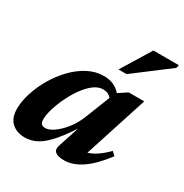

<svg xmlns="http://www.w3.org/2000/svg" viewBox="-159 -797 901 938"><g transform="rotate(30 291.5 -328.5)"><path d="M273 -38 311.5 -155.5Q266.5 -87 231.5 -50.5Q196.5 -14 166.5 -0.8Q136.5 12.5 107 12.5Q62 12.5 33.2 -13.2Q4.5 -39 4.5 -91Q4.5 -133 19.8 -181Q35 -229 62 -275Q89 -321 125.2 -358.8Q161.5 -396.5 204.2 -419Q247 -441.5 293 -441.5Q322.5 -441.5 345.8 -432Q369 -422.5 389 -400.5L437.5 -432.5H525L410 -76.5Q458.5 -90.5 513 -146L533 -127.5Q478.5 -55 428 -21Q377.5 13 330 13Q255.5 13 273 -38ZM141.5 -110.5Q141.5 -92.5 148.8 -85Q156 -77.5 171.5 -77.5Q191 -77.5 218.2 -96.2Q245.5 -115 272.5 -149Q299.5 -183 317 -229L369.5 -362Q362.5 -371.5 350.8 -377.2Q339 -383 322 -383Q295.5 -383 269.5 -363Q243.5 -343 220.5 -310.8Q197.5 -278.5 179.8 -241.2Q162 -204 151.8 -169.5Q141.5 -135 141.5 -110.5ZM338 -504.5 439.5 -670H583L579 -652.5L383.5 -504.5Z"/></g></svg>

Font: Newsreader 16pt
Style: Bold Italic
Weight: 700
Italic angle: -17°
Designer: Hugues Gentile
Foundry: Production Type
Version: Version 1.003; ttfautohint (v1.8.3)